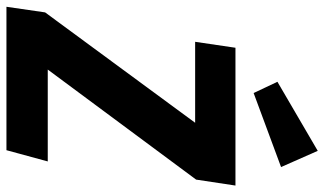

<svg xmlns="http://www.w3.org/2000/svg" viewBox="-244 -762 982 581"><g transform="rotate(90 246.5 -471.0)"><path d="M-24 0 -7 -117 327 -571H82L100 -693H517L499 -574L166 -125H444L410 0ZM412 -942 461 -831 237 -748 203 -820Z"/></g></svg>

Font: Fira Sans Condensed
Style: Bold Italic
Weight: 700
Width: 3
Italic angle: -8°
Designer: Carrois Corporate & Edenspiekermann AG
Foundry: Carrois Corporate GbR & Edenspiekermann AG
Version: Version 4.203